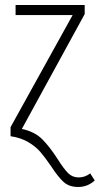

<svg xmlns="http://www.w3.org/2000/svg" viewBox="-20 -542 397 764"><path d="M183 119Q159 84 140.5 62.5Q122 41 92.5 23.5Q63 6 22 0V-36L269 -482H42V-522H317V-486L67 -29Q118 -18 148 12Q178 42 210 92Q234 130 251 147Q268 164 293 164Q318 164 339 148L357 176Q329 202 291 202Q255 202 233 182Q211 162 183 119Z"/></svg>

Font: Fira Sans Extra Condensed ExtraLight
Style: Regular
Weight: 275
Width: 1
Designer: Carrois Corporate & Edenspiekermann AG
Foundry: Carrois Corporate GbR & Edenspiekermann AG
Version: Version 4.203